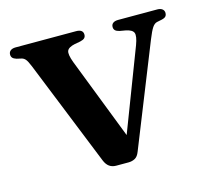

<svg xmlns="http://www.w3.org/2000/svg" viewBox="-77 -560 708 652"><g transform="rotate(-15 277.5 -234.0)"><path d="M298.5 5H255Q241 5 231 -2.2Q221 -9.5 215 -24.5L66 -395Q58 -414.5 52.5 -421Q47 -427.5 39.5 -429.5L22 -433.5Q12.5 -436.5 8.5 -441Q4.5 -445.5 4.5 -452.5Q4.5 -461.5 11 -466.5Q17.5 -471.5 29 -471.5H241.5Q266 -471.5 266 -453Q266 -445.5 261.5 -441Q257 -436.5 246 -434L226.5 -430.5Q203 -425.5 198.5 -414Q194 -402.5 205 -373L327 -58.5L300 -44L426 -373Q437 -402.5 432.5 -414.2Q428 -426 404.5 -430.5L384.5 -434Q374 -436.5 369.5 -441Q365 -445.5 365 -453Q365 -462 371.5 -466.8Q378 -471.5 389.5 -471.5H527Q538 -471.5 544.5 -466.5Q551 -461.5 551 -452.5Q551 -446 547.2 -441.2Q543.5 -436.5 532.5 -434L515.5 -430.5Q506 -428.5 498.5 -417.2Q491 -406 480 -378.5L337.5 -22Q331.5 -6 321.2 -0.5Q311 5 298.5 5Z"/></g></svg>

Font: Fraunces Medium
Style: Regular
Weight: 500
Version: Version 1.000;[b76b70a41]